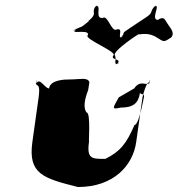

<svg xmlns="http://www.w3.org/2000/svg" viewBox="-20 -832 742 771"><path d="M647 -746C641 -757 634 -766 614 -752C585 -753 622 -809 605 -808C584 -794 622 -822 602 -808C578 -782 599 -783 563 -760C542 -746 514 -728 494 -714C463 -694 487 -704 466 -682C445 -668 489 -696 469 -682C449 -677 478 -721 449 -714C428 -700 413 -774 393 -760C359 -756 388 -809 368 -808C347 -794 385 -822 365 -808C344 -782 373 -780 340 -752C319 -738 353 -758 333 -744C300 -716 311 -729 278 -712C256 -700 299 -722 279 -708C272 -696 340 -715 333 -691C312 -677 455 -623 435 -609C422 -589 472 -598 451 -576C430 -562 474 -590 454 -576C434 -571 449 -589 442 -609C425 -623 548 -705 538 -694C545 -693 577 -704 612 -680C639 -663 638 -662 668 -682C684 -703 662 -720 647 -746ZM262 -513C240 -513 182 -512 177 -477C159 -477 140 -523 126 -497C126 -497 129 -530 124 -495C132 -485 142 -493 135 -440L110 -262C92 -133 154 -116 293 -81C437 -81 514 -168 527 -262L552 -440C555 -458 575 -520 580 -495C580 -495 583 -532 578 -497C567 -488 542 -512 519 -477L457 -441C433 -398 426 -391 465 -400C513 -400 536 -416 542 -459C550 -449 561 -458 558 -440C563 -475 541 -330 520 -330C487 -254 463 -224 403 -194C347 -194 327 -193 338 -269C334 -244 346 -380 328 -380C313 -398 320 -435 334 -470L339 -502C332 -523 301 -513 262 -513Z"/></svg>

Font: Hussar Przerywany
Style: Obl
Weight: 400
Foundry: Cannot Into Space Fonts
Version: Version 0.982